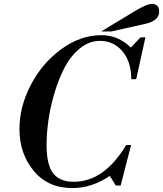

<svg xmlns="http://www.w3.org/2000/svg" viewBox="-20 -944 830 977"><path d="M355 -19Q510 -19 622 -206H647L594 0H569L539 -49Q447 13 348 13Q224 13 151.5 -74.5Q79 -162 79 -288Q79 -401 136.5 -511.5Q194 -622 291.5 -693.5Q389 -765 496 -765Q582 -765 646 -702L695 -754H720L673 -541H648Q648 -630 603 -683Q558 -736 489 -736Q434 -736 387.5 -698.5Q341 -661 310 -602.5Q279 -544 257.5 -472Q236 -400 226.5 -332.5Q217 -265 217 -207Q217 -104 251 -61.5Q285 -19 355 -19ZM721 -823 547 -784H495L667 -888Q727 -924 752 -924Q790 -924 790 -885Q790 -839 721 -823Z"/></svg>

Font: Libre Bodoni
Style: Italic
Weight: 400
Italic angle: -13°
Designer: Pablo Impallari, Rodrigo Fuenzalida
Foundry: Pablo Impallari, Rodrigo Fuenzalida
Version: Version 1.001